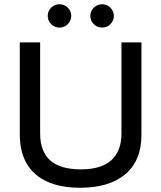

<svg xmlns="http://www.w3.org/2000/svg" viewBox="-20 -875 760 905"><path d="M357.5 10Q267.5 10 203.8 -18.3Q140 -46.7 106.7 -102.5Q73.3 -158.3 73.3 -241.7V-675H169.2V-246.7Q169.2 -161.7 216.3 -119.2Q263.3 -76.7 361.7 -76.7Q457.5 -76.7 505 -120Q552.5 -163.3 552.5 -245.8V-675H646.7V-240Q646.7 -118.3 571.2 -54.2Q495.8 10 357.5 10ZM461.7 -745Q438.3 -745 422.1 -761.2Q405.8 -777.5 405.8 -800Q405.8 -822.5 422.1 -838.8Q438.3 -855 461.7 -855Q484.2 -855 500.4 -838.8Q516.7 -822.5 516.7 -800Q516.7 -777.5 500.4 -761.2Q484.2 -745 461.7 -745ZM260 -745Q237.5 -745 221.2 -761.2Q205 -777.5 205 -800Q205 -822.5 221.2 -838.8Q237.5 -855 260 -855Q283.3 -855 299.6 -838.8Q315.8 -822.5 315.8 -800Q315.8 -777.5 299.6 -761.2Q283.3 -745 260 -745Z"/></svg>

Font: Funnel Display Light
Style: Regular
Weight: 400
Version: Version 1.000